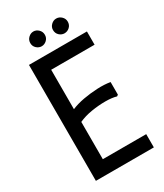

<svg xmlns="http://www.w3.org/2000/svg" viewBox="-208 -922 859 1004"><g transform="rotate(-30 222.0 -420.0)"><path d="M412 -700V-620H150V-382Q183 -396 224.5 -403.5Q266 -411 309 -413Q352 -415 387 -409V-333L379 -327Q352 -335 311.5 -335Q271 -335 228 -328Q185 -321 150 -305V-80H412V0H62V-700ZM169 -751Q152 -751 138.5 -763.5Q125 -776 125 -795Q125 -814 138.5 -827Q152 -840 169 -840Q186 -840 199.5 -827Q213 -814 213 -795Q213 -776 199.5 -763.5Q186 -751 169 -751ZM306 -750Q289 -750 275.5 -762.5Q262 -775 262 -795Q262 -813 275.5 -826Q289 -839 306 -839Q324 -839 337.5 -826Q351 -813 351 -795Q351 -775 337.5 -762.5Q324 -750 306 -750Z"/></g></svg>

Font: Phudu Light
Style: Regular
Weight: 400
Version: Version 1.005;gftools[0.9.23]